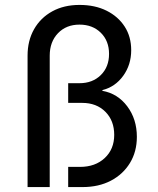

<svg xmlns="http://www.w3.org/2000/svg" viewBox="-20 -760 640 780"><path d="M92 0V-534Q92 -595 118.5 -641.5Q145 -688 192.5 -714Q240 -740 303 -740Q366 -740 413 -716.5Q460 -693 486.5 -652Q513 -611 513 -556Q513 -497 480.5 -452Q448 -407 396 -394V-391Q458 -380 497 -328Q536 -276 536 -204Q536 -144 508 -98Q480 -52 430.5 -26Q381 0 315 0H257V-82H305Q367 -82 405.5 -118Q444 -154 444 -212Q444 -270 408 -306Q372 -342 314 -342H257V-422H303Q356 -422 389.5 -455Q423 -488 423 -541Q423 -594 389.5 -627Q356 -660 303 -660Q249 -660 215.5 -625Q182 -590 182 -534V0Z"/></svg>

Font: JetBrainsMonoNL NFM
Style: Regular
Weight: 400
Monospace: yes
Designer: Philipp Nurullin, Konstantin Bulenkov
Foundry: JetBrains
Version: Version 2.304; ttfautohint (v1.8.4.7-5d5b);Nerd Fonts 3.3.0